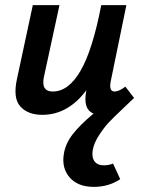

<svg xmlns="http://www.w3.org/2000/svg" viewBox="-20 -441 564 749"><path d="M501 -57Q493 -49 457 -15Q421 19 404 37Q387 55 367 85.5Q347 116 342 143Q337 172 348.5 188Q360 204 385 204Q404 204 421 197L449 258Q404 288 346 288Q284 288 252 251.5Q220 215 229 160Q235 120 263 83.5Q291 47 345 2Q302 -15 317 -89Q245 7 145 7Q89 7 59.5 -25.5Q30 -58 46 -132L108 -421H212L152 -144Q138 -84 186 -84Q247 -84 294 -164.5Q341 -245 375 -421H473L412 -124Q404 -84 427 -84Q444 -84 469 -103L503 -59Z"/></svg>

Font: EauTest
Style: Bold Italic
Weight: 700
Italic angle: -12°
Designer: Christian Thalmann (Catharsis Fonts)
Version: Version 0.001;PS 000.001;hotconv 1.0.88;makeotf.lib2.5.64775